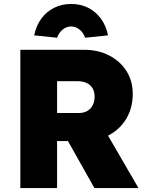

<svg xmlns="http://www.w3.org/2000/svg" viewBox="-20 -952 745 972"><path d="M83 0V-700H406Q477 -700 533 -671Q589 -642 620.5 -592Q652 -542 652 -477Q652 -407 620.5 -353Q589 -299 533 -268.5Q477 -238 406 -238H269V0ZM458 0 280 -316 483 -341 681 0ZM269 -380H379Q405 -380 422.5 -390.5Q440 -401 449.5 -419.5Q459 -438 459 -463Q459 -487 449 -504.5Q439 -522 419.5 -531.5Q400 -541 371 -541H269ZM153 -773Q163 -822 189 -857.5Q215 -893 254 -912.5Q293 -932 340 -932Q388 -932 426.5 -912.5Q465 -893 491 -857.5Q517 -822 527 -773L411 -761Q402 -787 382.5 -802.5Q363 -818 340 -818Q317 -818 297.5 -802.5Q278 -787 269 -761Z"/></svg>

Font: Mach ExtraBold
Style: Regular
Weight: 800
Version: Version 1.002